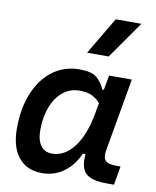

<svg xmlns="http://www.w3.org/2000/svg" viewBox="-89 -863 763 941"><g transform="rotate(10 293.0 -392.5)"><path d="M296.9 -419.9Q250 -419.9 214.6 -391.1Q179.2 -362.3 159.7 -311.8Q140.1 -261.2 140.1 -196.3Q140.1 -146.5 159.9 -119.4Q179.7 -92.3 215.8 -92.3Q279.3 -92.3 325.7 -153.6Q372.1 -214.8 391.6 -325.7L425.8 -517.6H539.1L475.6 -154.8Q469.2 -119.6 482.2 -104Q495.1 -88.4 539.1 -88.4H558.6L542.5 4.9H504.9Q426.3 4.9 398.4 -25.6Q370.6 -56.2 380.4 -131.3L408.7 -118.7H352.1L376.5 -147Q352.1 -72.3 301.8 -31Q251.5 10.3 184.1 10.3Q108.9 10.3 67.4 -40.8Q25.9 -91.8 25.9 -184.1Q25.9 -285.6 57.6 -361.8Q89.4 -438 146.5 -480.2Q203.6 -522.5 279.8 -522.5Q338.9 -522.5 364.7 -500.7Q390.6 -479 405.3 -444.3H416.5L424.8 -340.8Q416.5 -355 402.6 -373.3Q388.7 -391.6 363.8 -405.8Q338.9 -419.9 296.9 -419.9ZM300.3 -609.4 410.2 -794.9H537.6L407.7 -609.4Z"/></g></svg>

Font: Cascadia Mono Medium
Style: Italic
Weight: 500
Italic angle: -10°
Monospace: yes
Designer: Aaron Bell
Foundry: Saja Typeworks
Version: Version 2407.024